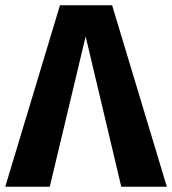

<svg xmlns="http://www.w3.org/2000/svg" viewBox="-33 -713 657 733"><path d="M395 -693 604 0H430L294 -574L157 0H-13L196 -693Z"/></svg>

Font: Fira Sans
Style: Bold
Weight: 700
Designer: bBox Type GmbH & Carrois Corporate GbR & Edenspiekermann AG
Foundry: bBox Type GmbH & Carrois Corporate GbR & Edenspiekermann AG
Version: Version 4.301;PS 004.301;hotconv 1.0.88;makeotf.lib2.5.64775